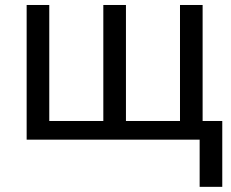

<svg xmlns="http://www.w3.org/2000/svg" viewBox="-20 -555 919 763"><path d="M863.3 187.5H773.4V0H85.9V-535.2H175.8V-74.2H390.6V-535.2H480.5V-74.2H695.3V-535.2H785.2V-74.2H863.3Z"/></svg>

Font: Droid Sans Fallback
Style: Regular
Weight: 400
Designer: Steve Matteson
Foundry: Ascender Corporation
Version: 3.00 (Khmer version)